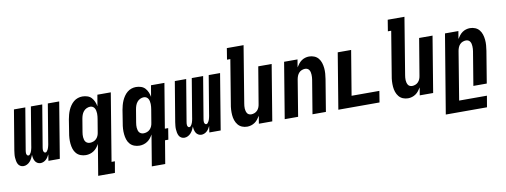

<svg xmlns="http://www.w3.org/2000/svg" viewBox="-71 -1142 4643 1763"><g transform="rotate(-10 2250.0 -260.0)"><path d="M67 8Q50 8 36.5 0Q23 -8 16 -21.5Q9 -35 6 -50.5Q3 -66 2 -82.5Q1 -99 3 -115.5Q5 -132 7 -148L69 -520H175L110 -131Q109 -123 108 -115Q107 -107 108.5 -100Q110 -93 114.5 -86.5Q119 -80 127 -80Q135 -80 141 -87.5Q147 -95 151 -102.5Q155 -110 157.5 -118Q160 -126 162 -134Q164 -142 165.5 -150Q167 -158 168 -166L227 -520H333L268 -131Q267 -123 266 -115Q265 -107 266.5 -100Q268 -93 272.5 -86.5Q277 -80 285 -80Q293 -80 299 -87.5Q305 -95 309 -102.5Q313 -110 315.5 -118Q318 -126 320 -134Q322 -142 323.5 -150Q325 -158 326 -166L385 -520H491L405 0H299L308 -59Q302 -46 294 -34Q286 -22 275.5 -12.5Q265 -3 251.5 2.5Q238 8 225 8Q209 8 195.5 0Q182 -8 174.5 -21Q167 -34 163.5 -49.5Q160 -65 160 -81Q154 -65 146.5 -50Q139 -35 127 -21.5Q115 -8 99 0Q83 8 67 8Z M704 -97Q719 -97 735 -102.5Q751 -108 763 -120Q775 -132 781.5 -147.5Q788 -163 790 -179L810 -299Q812 -312 813.5 -325Q815 -338 814.5 -351Q814 -364 811.5 -376.5Q809 -389 803 -399.5Q797 -410 786.5 -416.5Q776 -423 762 -423Q745 -423 728 -415Q711 -407 699.5 -392.5Q688 -378 682 -361Q676 -344 673 -326L653 -206Q651 -194 650 -182Q649 -170 650 -158.5Q651 -147 654 -135.5Q657 -124 663.5 -115.5Q670 -107 680.5 -102Q691 -97 704 -97ZM725 215 773 -74Q763 -56 750.5 -40.5Q738 -25 721.5 -14Q705 -3 686 2.5Q667 8 648 8Q622 8 598.5 -1Q575 -10 559 -28.5Q543 -47 535.5 -70.5Q528 -94 525.5 -119.5Q523 -145 524.5 -171Q526 -197 531 -223L550 -343Q554 -364 559.5 -385Q565 -406 574 -426.5Q583 -447 596 -466Q609 -485 626.5 -499.5Q644 -514 665 -521Q686 -528 707 -528Q732 -528 754.5 -520.5Q777 -513 792 -496.5Q807 -480 816 -459Q825 -438 829 -415L847 -520H972L868 110H899L881 215Z M1204 -97Q1219 -97 1235 -102.5Q1251 -108 1263 -120Q1275 -132 1281.5 -147.5Q1288 -163 1290 -179L1310 -299Q1312 -312 1313.5 -325Q1315 -338 1314.5 -351Q1314 -364 1311.5 -376.5Q1309 -389 1303 -399.5Q1297 -410 1286.5 -416.5Q1276 -423 1262 -423Q1245 -423 1228 -415Q1211 -407 1199.5 -392.5Q1188 -378 1182 -361Q1176 -344 1173 -326L1153 -206Q1151 -194 1150 -182Q1149 -170 1150 -158.5Q1151 -147 1154 -135.5Q1157 -124 1163.5 -115.5Q1170 -107 1180.5 -102Q1191 -97 1204 -97ZM1225 215 1273 -74Q1263 -56 1250.5 -40.5Q1238 -25 1221.5 -14Q1205 -3 1186 2.5Q1167 8 1148 8Q1122 8 1098.5 -1Q1075 -10 1059 -28.5Q1043 -47 1035.5 -70.5Q1028 -94 1025.5 -119.5Q1023 -145 1024.5 -171Q1026 -197 1031 -223L1050 -343Q1054 -364 1059.5 -385Q1065 -406 1074 -426.5Q1083 -447 1096 -466Q1109 -485 1126.5 -499.5Q1144 -514 1165 -521Q1186 -528 1207 -528Q1232 -528 1254.5 -520.5Q1277 -513 1292 -496.5Q1307 -480 1316 -459Q1325 -438 1329 -415L1347 -520H1472L1403 -105H1434L1417 0H1386L1350 215Z M1567 8Q1550 8 1536.5 0Q1523 -8 1516 -21.5Q1509 -35 1506 -50.5Q1503 -66 1502 -82.5Q1501 -99 1503 -115.5Q1505 -132 1507 -148L1569 -520H1675L1610 -131Q1609 -123 1608 -115Q1607 -107 1608.5 -100Q1610 -93 1614.5 -86.5Q1619 -80 1627 -80Q1635 -80 1641 -87.5Q1647 -95 1651 -102.5Q1655 -110 1657.5 -118Q1660 -126 1662 -134Q1664 -142 1665.5 -150Q1667 -158 1668 -166L1727 -520H1833L1768 -131Q1767 -123 1766 -115Q1765 -107 1766.5 -100Q1768 -93 1772.5 -86.5Q1777 -80 1785 -80Q1793 -80 1799 -87.5Q1805 -95 1809 -102.5Q1813 -110 1815.5 -118Q1818 -126 1820 -134Q1822 -142 1823.5 -150Q1825 -158 1826 -166L1885 -520H1991L1905 0H1799L1808 -59Q1802 -46 1794 -34Q1786 -22 1775.5 -12.5Q1765 -3 1751.5 2.5Q1738 8 1725 8Q1709 8 1695.5 0Q1682 -8 1674.5 -21Q1667 -34 1663.5 -49.5Q1660 -65 1660 -81Q1654 -65 1646.5 -50Q1639 -35 1627 -21.5Q1615 -8 1599 0Q1583 8 1567 8Z M2152 8Q2126 8 2103.5 -1.5Q2081 -11 2066 -29.5Q2051 -48 2043 -71.5Q2035 -95 2033 -120.5Q2031 -146 2032.5 -172Q2034 -198 2039 -223L2106 -630H2075L2092 -735H2248L2161 -206Q2159 -195 2158 -183Q2157 -171 2157.5 -159.5Q2158 -148 2161 -137Q2164 -126 2169.5 -116.5Q2175 -107 2185.5 -102Q2196 -97 2208 -97Q2223 -97 2238.5 -103Q2254 -109 2265 -121Q2276 -133 2282 -148Q2288 -163 2290 -179L2347 -520H2472L2386 0H2261L2273 -72Q2263 -56 2251 -40.5Q2239 -25 2223 -14Q2207 -3 2188.5 2.5Q2170 8 2152 8Z M2502 0 2588 -520H2713L2701 -448Q2711 -464 2723 -479.5Q2735 -495 2750.5 -506Q2766 -517 2784.5 -522.5Q2803 -528 2821 -528Q2847 -528 2870 -518.5Q2893 -509 2908 -490.5Q2923 -472 2930.5 -448.5Q2938 -425 2940.5 -399.5Q2943 -374 2941 -348Q2939 -322 2935 -297L2886 0H2761L2813 -314Q2815 -325 2815.5 -337Q2816 -349 2815.5 -360.5Q2815 -372 2812.5 -383Q2810 -394 2804 -403.5Q2798 -413 2788 -418Q2778 -423 2766 -423Q2751 -423 2735.5 -417Q2720 -411 2709 -399Q2698 -387 2692 -372Q2686 -357 2683 -341L2627 0Z M3002 0 3088 -520H3213L3144 -105H3403L3386 0Z M3652 8Q3626 8 3603.5 -1.5Q3581 -11 3566 -29.5Q3551 -48 3543 -71.5Q3535 -95 3533 -120.5Q3531 -146 3532.5 -172Q3534 -198 3539 -223L3606 -630H3575L3592 -735H3748L3661 -206Q3659 -195 3658 -183Q3657 -171 3657.5 -159.5Q3658 -148 3661 -137Q3664 -126 3669.5 -116.5Q3675 -107 3685.5 -102Q3696 -97 3708 -97Q3723 -97 3738.5 -103Q3754 -109 3765 -121Q3776 -133 3782 -148Q3788 -163 3790 -179L3847 -520H3972L3886 0H3761L3773 -72Q3763 -56 3751 -40.5Q3739 -25 3723 -14Q3707 -3 3688.5 2.5Q3670 8 3652 8Z M3966 215 4088 -520H4213L4201 -448Q4211 -464 4223 -479.5Q4235 -495 4250.5 -506Q4266 -517 4284.5 -522.5Q4303 -528 4321 -528Q4347 -528 4370 -518.5Q4393 -509 4408 -490.5Q4423 -472 4430.5 -448.5Q4438 -425 4440.5 -399.5Q4443 -374 4441 -348Q4439 -322 4435 -297L4386 0H4261L4313 -314Q4315 -325 4315.5 -337Q4316 -349 4315.5 -360.5Q4315 -372 4312.5 -383Q4310 -394 4304 -403.5Q4298 -413 4288 -418Q4278 -423 4266 -423Q4251 -423 4235.5 -417Q4220 -411 4209 -399Q4198 -387 4192 -372Q4186 -357 4183 -341L4109 110H4368L4350 215Z"/></g></svg>

Font: Iosevka Term Curly Extrabold
Style: Italic
Weight: 800
Italic angle: -9°
Designer: Belleve Invis
Foundry: Belleve Invis
Version: Version 32.3.0